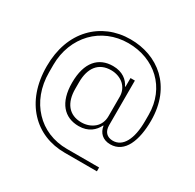

<svg xmlns="http://www.w3.org/2000/svg" viewBox="-176 -902 1235 1216"><g transform="rotate(30 441.5 -294.5)"><path d="M677 121H442C335 121 243 83 176 11C109 -61 69 -165 69 -297C69 -424 108 -527 176 -599C243 -670 337 -710 445 -710C544 -710 636 -678 704 -614C771 -550 814 -455 814 -328C814 -256 803 -192 779 -145C755 -98 717 -69 664 -69C609 -69 576 -102 569 -150H566C545 -107 504 -69 433 -69C328 -69 260 -142 260 -287C260 -436 328 -508 433 -508C504 -508 544 -472 563 -433H566V-497H598V-171C598 -124 623 -97 667 -97C739 -97 782 -174 782 -306V-353C782 -452 745 -535 685 -592C625 -649 541 -682 445 -682C346 -682 260 -644 199 -581C138 -517 101 -428 101 -325V-271C101 -163 137 -72 198 -8C258 56 343 93 442 93H677ZM436 -98C472 -98 505 -110 529 -131C552 -151 566 -181 566 -217V-360C566 -396 552 -425 529 -446C505 -467 472 -479 436 -479C344 -479 297 -415 297 -311V-263C297 -162 344 -98 436 -98Z"/></g></svg>

Font: Plexus Sans ExtraLight
Style: Regular
Weight: 250
Version: Version 2.001;PS 002.001;hotconv 1.0.70;makeotf.lib2.5.58329